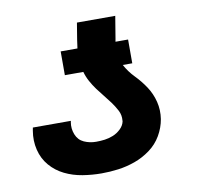

<svg xmlns="http://www.w3.org/2000/svg" viewBox="-66 -599 707 676"><g transform="rotate(-10 288.0 -261.0)"><path d="M245 8Q275 8 305 4Q335 0 364.5 -10.5Q394 -21 420 -40Q446 -59 462 -86.5Q478 -114 483 -144Q488 -176 480.5 -206Q473 -236 456.5 -261Q440 -286 419 -307.5Q398 -329 384 -355H418V-440H373Q374 -443 374 -445.5Q374 -448 375 -451L388 -530H251L241 -469Q240 -462 239 -454.5Q238 -447 237 -440H177V-355H243Q248 -337 257 -320.5Q266 -304 277 -289Q288 -274 299.5 -260Q311 -246 322 -231Q333 -216 342 -199Q351 -182 349 -162V-160Q346 -145 333.5 -133Q321 -121 306 -115Q291 -109 276 -107Q261 -105 245 -105Q222 -105 202 -114Q182 -123 173.5 -144.5Q165 -166 169 -189L170 -193H34Q33 -188 32 -182Q26 -147 34 -114Q42 -81 63 -56.5Q84 -32 113.5 -17.5Q143 -3 177 2.5Q211 8 245 8Z"/></g></svg>

Font: Iosevka Sparkle XBdObl
Style: Regular
Weight: 800
Italic angle: -9°
Designer: Belleve Invis
Foundry: Belleve Invis
Version: Version 4.5.0; ttfautohint (v1.8.3)